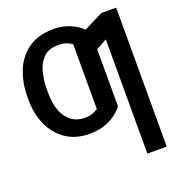

<svg xmlns="http://www.w3.org/2000/svg" viewBox="-136 -661 891 974"><g transform="rotate(-20 309.0 -174.5)"><path d="M259.3 -74.7Q281.7 -74.7 298.3 -80.6Q314.9 -86.4 329.6 -96.2V-272H435.1V-71.3Q416 -47.9 389.9 -29.5Q363.8 -11.2 330.3 -0.7Q296.9 9.8 254.9 9.8Q178.2 9.8 125.7 -26.6Q73.2 -63 46.6 -123.3Q20 -183.6 20 -254.4V-273.9Q20 -352.1 46.1 -415.3Q72.3 -478.5 125.5 -515.6Q178.7 -552.7 259.8 -552.7Q299.3 -552.7 332 -542.2Q364.7 -531.7 390.9 -513.2Q417 -494.6 435.1 -470.7V-252.9L329.6 -254.9V-445.3Q315.9 -456.1 297.9 -462.2Q279.8 -468.3 256.3 -468.3Q204.6 -468.3 176.3 -440.7Q147.9 -413.1 136.7 -368.9Q125.5 -324.7 125.5 -273.9V-254.4Q126 -198.7 141.6 -158.4Q157.2 -118.2 187.3 -96.4Q217.3 -74.7 259.3 -74.7ZM597.7 -545.9V204.1H493.2V-412.6L385.3 -352.5V-479.5L517.1 -545.9Z"/></g></svg>

Font: Inter Cardless Display
Style: Regular
Weight: 400
Designer: Rasmus Andersson
Foundry: rsms
Version: Version 4.001;git-9221beed3